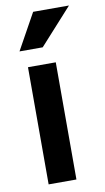

<svg xmlns="http://www.w3.org/2000/svg" viewBox="-85 -782 448 823"><g transform="rotate(-10 138.5 -370.0)"><path d="M58 0V-510H179V0ZM135 -583H34L121 -740H277Z"/></g></svg>

Font: Instrument Sans SemiCondensed SemiBold
Style: Regular
Weight: 600
Width: 4
Designer: Rodrigo Fuenzalida
Foundry: fragTYPE
Version: Version 1.000;gftools[0.9.28]